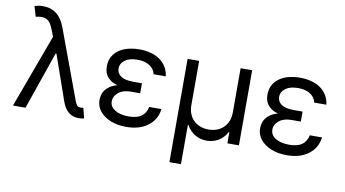

<svg xmlns="http://www.w3.org/2000/svg" viewBox="-88 -952 2470 1373"><g transform="rotate(10 1147.5 -266.0)"><path d="M230.8 -533.7 213.1 -579.5Q206.7 -596.2 199.4 -610.6Q192.1 -625 182.4 -635.8Q172.6 -646.7 159.1 -652.9Q145.6 -659.1 126.4 -659.1Q105.1 -659.1 83.8 -653.4L62.5 -727.3Q68.9 -730.1 85.6 -733.7Q102.3 -737.2 123.6 -737.2Q238.3 -737.2 284.1 -613.6L470.2 -110.8Q473 -103.7 476.2 -96.9Q479.4 -90.2 483.3 -83.5Q491.5 -69.6 512.8 -69.6Q517 -69.6 523.3 -70.3Q529.5 -71 532.7 -71L551.1 2.8Q541.2 5 531.4 6.2Q521.7 7.5 511.4 7.5Q469.5 7.5 439.1 -16.2Q408.7 -39.8 390.6 -90.9L275.9 -419H269.9L125 0H34.1Z M743.6 -272.7Q713.4 -281.2 694.4 -294.7Q675.4 -308.2 664.8 -324.4Q654.1 -340.6 650.2 -358.1Q646.3 -375.7 646.3 -392Q646.3 -436.1 664.6 -466.6Q682.9 -497.2 712.5 -516.3Q742.2 -535.5 779.5 -544Q816.8 -552.6 855.1 -552.6Q894.5 -552.6 931.5 -544Q968.4 -535.5 998 -516.7Q1027.7 -497.9 1047.9 -467.9Q1068.2 -437.9 1073.9 -394.9H985.8Q981.5 -413.7 970.9 -428.8Q960.2 -443.9 943.7 -454.7Q927.2 -465.6 905 -471.4Q882.8 -477.3 855.1 -477.3Q826.7 -477.3 804.5 -471.6Q782.3 -465.9 765.3 -453.8Q731.5 -429.7 731.5 -392Q731.5 -358 760.8 -337.4Q790.1 -316.8 849.4 -316.8H914.8V-244.3H849.4Q791.2 -244.3 758.2 -217.7Q724.4 -190.3 724.4 -152Q724.4 -113.6 761.7 -90.2Q799 -66.8 860.8 -66.8Q920.5 -66.8 952.8 -89.5Q985.1 -112.2 995.7 -159.1H1083.8Q1074.9 -82.4 1014.2 -36.2Q954.2 9.9 856.5 9.9Q792.6 9.9 743.6 -9.9Q693.5 -30.5 665 -65.5Q636.4 -100.5 636.4 -147.7Q636.4 -164.1 640.8 -182.4Q645.2 -200.6 657.3 -217.7Q669.4 -234.7 690.2 -249.3Q710.9 -263.8 743.6 -272.7Z M1206 -545.5H1289.8V-223Q1289.8 -189.3 1300.8 -161.8Q1311.8 -134.2 1331.5 -114.7Q1351.2 -95.2 1379.1 -84.5Q1407 -73.9 1440.3 -73.9Q1474.1 -73.9 1501.8 -84.5Q1529.5 -95.2 1549.2 -114.7Q1568.9 -134.2 1579.9 -161.8Q1590.9 -189.3 1590.9 -223V-545.5H1674.7V0H1590.9V-81H1586.6Q1575.6 -59.7 1559.8 -43.1Q1544 -26.6 1525.2 -15.4Q1506.4 -4.3 1484.7 1.4Q1463.1 7.1 1440.3 7.1Q1417.6 7.1 1396.1 1.4Q1374.6 -4.3 1355.8 -15.4Q1337 -26.6 1321.2 -43.1Q1305.4 -59.7 1294 -81H1289.8V204.5H1206Z M1909.8 -272.7Q1879.6 -281.2 1860.6 -294.7Q1841.6 -308.2 1831 -324.4Q1820.3 -340.6 1816.4 -358.1Q1812.5 -375.7 1812.5 -392Q1812.5 -436.1 1830.8 -466.6Q1849.1 -497.2 1878.7 -516.3Q1908.4 -535.5 1945.7 -544Q1983 -552.6 2021.3 -552.6Q2060.7 -552.6 2097.7 -544Q2134.6 -535.5 2164.2 -516.7Q2193.9 -497.9 2214.1 -467.9Q2234.4 -437.9 2240.1 -394.9H2152Q2147.7 -413.7 2137.1 -428.8Q2126.4 -443.9 2109.9 -454.7Q2093.4 -465.6 2071.2 -471.4Q2049 -477.3 2021.3 -477.3Q1992.9 -477.3 1970.7 -471.6Q1948.5 -465.9 1931.5 -453.8Q1897.7 -429.7 1897.7 -392Q1897.7 -358 1927 -337.4Q1956.3 -316.8 2015.6 -316.8H2081V-244.3H2015.6Q1957.4 -244.3 1924.4 -217.7Q1890.6 -190.3 1890.6 -152Q1890.6 -113.6 1927.9 -90.2Q1965.2 -66.8 2027 -66.8Q2086.6 -66.8 2119 -89.5Q2151.3 -112.2 2161.9 -159.1H2250Q2241.1 -82.4 2180.4 -36.2Q2120.4 9.9 2022.7 9.9Q1958.8 9.9 1909.8 -9.9Q1859.7 -30.5 1831.1 -65.5Q1802.6 -100.5 1802.6 -147.7Q1802.6 -164.1 1807 -182.4Q1811.4 -200.6 1823.5 -217.7Q1835.6 -234.7 1856.4 -249.3Q1877.1 -263.8 1909.8 -272.7Z"/></g></svg>

Font: Inter P
Style: Regular
Weight: 400
Designer: Rasmus Andersson
Foundry: rsms
Version: Version 3.018;git-588b23468